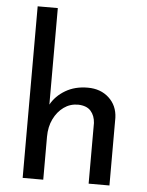

<svg xmlns="http://www.w3.org/2000/svg" viewBox="-54 -819 662 864"><g transform="rotate(5 276.5 -387.5)"><path d="M81 0V-775H172V-339Q194 -379 237 -404.5Q280 -430 338 -430Q396 -430 433.5 -395.5Q471 -361 473 -306V0H379V-274Q377 -307 358.5 -328Q340 -349 301 -350Q265 -350 236.5 -329.5Q208 -309 191 -274Q174 -239 174 -194V0Z"/></g></svg>

Font: Synthetic
Style: Regular
Weight: 400
Designer: Santiago Orozco
Foundry: Typemade
Version: Version 2.000; ttfautohint (v1.8.4.7-5d5b)